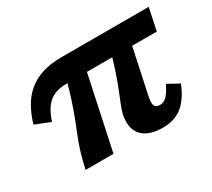

<svg xmlns="http://www.w3.org/2000/svg" viewBox="-106 -706 1001 905"><g transform="rotate(-30 394.0 -253.5)"><path d="M288 0H136Q148 -54 160 -92Q172 -130 185.5 -163Q199 -196 213.5 -234Q228 -272 245.5 -325.5Q263 -379 282 -459H386ZM753 -397H264Q219 -397 190.5 -383Q162 -369 143.5 -342Q125 -315 112 -275L30 -308Q44 -355 65.5 -393.5Q87 -432 119 -459.5Q151 -487 196.5 -502Q242 -517 304 -517H778ZM632 -459 570 -168Q568 -156 566 -147.5Q564 -139 563.5 -132Q563 -125 563 -118Q563 -104 570.5 -97Q578 -90 594 -90Q610 -90 622.5 -99Q635 -108 645.5 -124.5Q656 -141 667 -162L729 -128Q701 -58 659 -24Q617 10 552 10Q508 10 477 -3Q446 -16 430.5 -40.5Q415 -65 415 -99Q415 -123 420.5 -143.5Q426 -164 436 -189Q446 -214 460 -248.5Q474 -283 491 -334Q508 -385 528 -459Z"/></g></svg>

Font: Roboto Serif
Style: Bold Italic
Weight: 700
Italic angle: -10°
Designer: Greg Gazdowicz
Foundry: Commercial Type
Version: Version 1.008